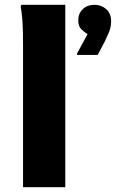

<svg xmlns="http://www.w3.org/2000/svg" viewBox="-20 -780 483 800"><path d="M76 0V-594Q76 -614 75.5 -644Q75 -674 72.5 -704Q70 -734 66 -752L69 -760H252V0ZM345 -638Q332 -645 319 -658Q306 -671 306 -695Q306 -724 325 -742Q344 -760 373 -760Q402 -760 422.5 -742Q443 -724 443 -691Q443 -667 433.5 -644.5Q424 -622 417 -608L387 -551H301V-557Z"/></svg>

Font: Kufam
Style: Bold
Weight: 700
Designer: Wael Morcos, Artur Schmal
Foundry: Original Type
Version: Version 1.300; ttfautohint (v1.8.3)